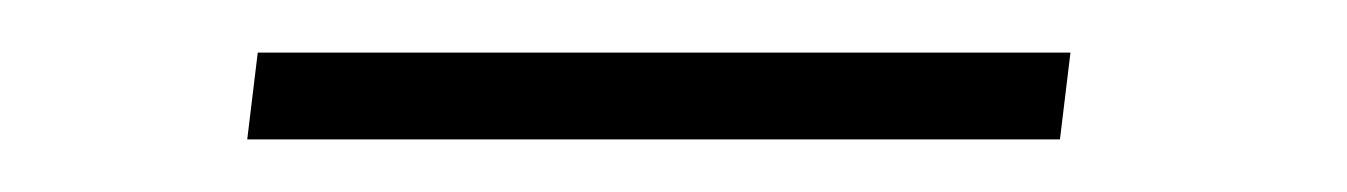

<svg xmlns="http://www.w3.org/2000/svg" viewBox="-20 -288 512 73"><path d="M383 -235H74L78 -268H387Z"/></svg>

Font: Exo 2.0 Extra Light
Style: Italic
Weight: 250
Italic angle: -8°
Designer: Natanael Gama
Version: Version 1.001;PS 001.001;hotconv 1.0.70;makeotf.lib2.5.58329